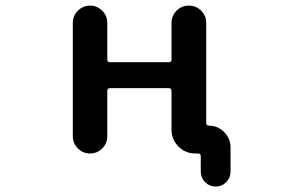

<svg xmlns="http://www.w3.org/2000/svg" viewBox="-20 -567 1040 686"><path d="M697.3 45.9V-8.8Q697.3 -18.6 687.5 -18.6H677.7Q642.6 -18.6 617.7 -43.5Q592.8 -68.4 592.8 -103.5V-242.2Q592.8 -252 583 -252H373Q363.3 -252 363.3 -242.2V-80.1Q363.3 -54.7 345.2 -36.6Q327.1 -18.6 301.8 -18.6Q276.4 -18.6 258.3 -36.6Q240.2 -54.7 240.2 -80.1V-485.4Q240.2 -510.7 258.3 -528.8Q276.4 -546.9 301.8 -546.9Q327.1 -546.9 345.2 -528.8Q363.3 -510.7 363.3 -485.4V-354.5Q363.3 -344.7 373 -344.7H583Q592.8 -344.7 592.8 -354.5V-485.4Q592.8 -510.7 610.8 -528.8Q628.9 -546.9 654.8 -546.9Q680.7 -546.9 698.7 -528.8Q716.8 -510.7 716.8 -485.4V-127.9Q716.8 -118.2 725.6 -118.2Q757.8 -118.2 780.8 -95.2Q803.7 -72.3 803.7 -40V45.9Q803.7 68.4 788.1 84Q772.5 99.6 750.5 99.6Q728.5 99.6 712.9 84Q697.3 68.4 697.3 45.9Z"/></svg>

Font: Rounded-X Mgen+ 1mn medium
Style: Regular
Weight: 500
Designer: [Source Han Sans]
Ryoko NISHIZUKA  (kana & ideographs); Paul D. Hunt (Latin, Greek & Cyrillic); Wenlong ZHANG  (bopomofo
Version: Version 1.059.20150602